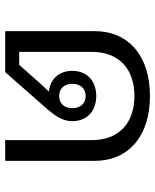

<svg xmlns="http://www.w3.org/2000/svg" viewBox="51 -649 598 740"><g transform="rotate(90 350.0 -279.0)"><path d="M100 0H258L396 -157C427 -193 447 -221 447 -259C447 -315 408 -351 350 -351C292 -351 253 -315 253 -259C253 -208 284 -174 333 -168L308 -142L230 -54H180V-334C180 -437 244 -498 350 -498C456 -498 520 -437 520 -334V0H600V-345C600 -475 505 -558 350 -558C195 -558 100 -475 100 -345ZM350 -208C321 -208 303 -228 303 -259C303 -290 321 -310 350 -310C379 -310 397 -290 397 -259C397 -228 379 -208 350 -208Z"/></g></svg>

Font: IBM Plex Thai Looped
Style: Regular
Weight: 400
Designer: Mike Abbink, Paul van der Laan, Pieter van Rosmalen, Ben Mitchell, Mark Frömberg
Foundry: Bold Monday
Version: Version 1.0